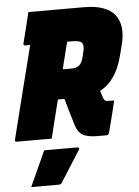

<svg xmlns="http://www.w3.org/2000/svg" viewBox="-76 -748 761 1049"><g transform="rotate(-5 304.5 -223.0)"><path d="M187 0H-5Q-16 0 -14 -11Q18 -141 50 -266.5Q82 -392 114 -520H86Q81 -520 79 -523.5Q77 -527 78 -531Q89 -575 99.5 -616Q110 -657 120 -700H425Q547 -700 593.5 -641Q640 -582 612 -475L596 -413Q561 -282 473 -237Q478 -222 482 -208Q488 -188 494.5 -183Q501 -178 520 -178H545Q535 -135 523.5 -90.5Q512 -46 501 -3Q498 8 487 8H440Q383 8 356 -8Q329 -24 317 -66Q306 -102 295.5 -138Q285 -174 275 -210H239Q232 -183 225 -155Q218 -127 211 -99Q205 -74 198.5 -48.5Q192 -23 187 0ZM298 -445Q293 -427 288.5 -408.5Q284 -390 280 -372H328Q355 -372 370.5 -385Q386 -398 393 -428L400 -457Q405 -477 403.5 -489.5Q402 -502 396 -508Q385 -520 346 -520H317Q312 -501 307 -482.5Q302 -464 298 -445ZM140 60H321Q327 60 330 64Q333 68 329 74Q300 120 276 157.5Q252 195 221 244Q219 248 215 251Q211 254 204 254H52Q76 201 96.5 156.5Q117 112 140 60Z"/></g></svg>

Font: Recursive Sn Lnr St Blk
Style: Italic
Weight: 900
Italic angle: -15°
Version: Version 1.079;hotconv 1.0.112;makeotfexe 2.5.65598; ttfautoh